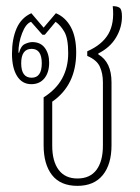

<svg xmlns="http://www.w3.org/2000/svg" viewBox="-20 -595 457 625"><path d="M232 10Q177 10 149.5 -25Q122 -60 122 -122V-278Q163 -304 182.5 -340Q202 -376 202 -422Q202 -470 189.5 -491.5Q177 -513 161 -524L126 -482H118L81 -524Q64 -518 52 -487Q40 -456 40 -424L42 -423Q48 -446 61.5 -452Q75 -458 85 -458Q112 -458 126 -439Q140 -420 140 -391Q140 -359 124.5 -340Q109 -321 82 -321Q52 -321 35.5 -347.5Q19 -374 19 -420Q19 -468 34 -502.5Q49 -537 82 -552L122 -505L162 -552Q193 -539 210.5 -507Q228 -475 228 -424Q228 -318 150 -264V-121Q150 -70 171 -42Q192 -14 232 -14Q273 -14 294 -42Q315 -70 315 -121V-327Q315 -356 305 -378Q295 -400 264 -413V-428Q312 -449 332.5 -484Q353 -519 347 -575Q362 -575 369.5 -569.5Q377 -564 377 -541Q377 -505 357.5 -472.5Q338 -440 300 -421V-418Q343 -393 343 -327V-122Q343 -60 314.5 -25Q286 10 232 10ZM83 -342Q116 -342 116 -389Q116 -436 83 -436Q49 -436 49 -389Q49 -342 83 -342Z"/></svg>

Font: Noto Serif Thai ExtraCondensed Thin
Style: Regular
Weight: 100
Width: 2
Designer: Monotype Design Team
Foundry: Monotype Imaging Inc.
Version: Version 2.001; ttfautohint (v1.8.4.7-5d5b)